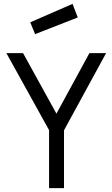

<svg xmlns="http://www.w3.org/2000/svg" viewBox="-20 -970 580 990"><path d="M310 -298V0H233V-299L13 -696H99L271 -384L441 -696H527ZM136 -855 354 -950 381 -880 161 -794Z"/></svg>

Font: TitilliumText22L Rg
Style: Regular
Weight: 400
Designer: Campivisivi
Foundry: Campivisivi
Version: 1.000